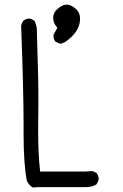

<svg xmlns="http://www.w3.org/2000/svg" viewBox="-20 -824 540 843"><path d="M83.5 -278.8V-237.8Q83.5 -103 98.1 -28.8Q113.8 -2.4 127 -0.5L144.5 -2.4H358.4Q383.8 -2.4 403.8 -14.6L412.6 -32.2Q413.1 -35.2 413.1 -39.6Q413.1 -43.9 411.1 -50.8Q409.2 -57.6 404.3 -64L386.7 -72.8L352.5 -70.8H156.2Q147.5 -146.5 147.5 -250.5Q147.5 -271 147.9 -304.2Q149.9 -424.8 146 -541.5Q142.1 -658.2 142.1 -676Q142.1 -693.8 141.1 -702.1Q138.7 -718.3 131.3 -732.9L114.3 -741.7Q111.3 -742.2 106.9 -742.2Q102.5 -742.2 95.9 -740.2Q89.4 -738.3 83 -733.4Q74.7 -722.7 72.8 -709Q83.5 -426.8 83.5 -278.8ZM243.7 -632.3Q252.4 -632.3 265.1 -639.2Q278.3 -647 295.4 -663.6Q331.5 -699.7 331.5 -741.7Q331.5 -768.6 314.5 -783.7Q292.5 -803.7 272.5 -803.7Q252.4 -803.7 231.4 -783.7Q224.6 -777.8 221.2 -772Q214.4 -761.2 213.4 -748Q213.4 -722.2 230 -704.1L231.9 -701.7L215.3 -672.4Q214.8 -669.9 214.8 -667.5Q214.8 -651.4 223.6 -641.1L242.2 -632.3Q243.2 -632.3 243.7 -632.3Z"/></svg>

Font: Bakudai
Style: Light
Weight: 300
Version: Version 1.48